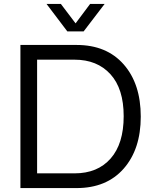

<svg xmlns="http://www.w3.org/2000/svg" viewBox="-20 -958 785 978"><path d="M84 0V-729H370Q523 -729 610 -630Q697 -531 697 -364Q697 -198 610 -99Q523 0 370 0ZM360 -75Q477 -75 543.5 -150.5Q610 -226 610 -366Q610 -506 542.5 -580Q475 -654 360 -654H169V-75ZM323 -798 217 -938H290L365 -839L439 -938H513L406 -798Z"/></svg>

Font: Mona Sans
Style: Regular
Weight: 400
Designer: Deni Anggara
Foundry: GitHub
Version: Version 2.000;Glyphs 3.2.3 (3260)